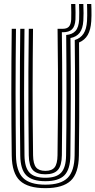

<svg xmlns="http://www.w3.org/2000/svg" viewBox="-20 -946 484 974"><path d="M210.2 8.5Q121.8 8.5 81.2 -29.2Q40.8 -67 39.5 -156.8Q38.5 -229.8 38 -309Q37.5 -388.2 37.5 -470.9Q37.5 -553.5 38 -636.8Q38.5 -720 39.5 -800H61Q60.2 -723.8 59.6 -641.5Q59 -559.2 59 -475.8Q59 -392.2 59.6 -311.5Q60.2 -230.8 61 -157.5Q62.2 -78.5 96.6 -43.9Q131 -9.2 210.2 -9.2Q289 -9.2 323.2 -43.9Q357.5 -78.5 358.5 -157.5Q359.5 -223.2 360 -295.1Q360.5 -367 360.6 -442.1Q360.8 -517.2 360.4 -593.1Q360 -669 359.2 -742.8Q388.2 -751.8 403.6 -775Q419 -798.2 421.5 -839.8Q422.2 -851.2 422.4 -867.5Q422.5 -883.8 422.2 -899.6Q422 -915.5 421.5 -925.8H443Q443.5 -915.8 443.9 -899.6Q444.2 -883.5 444.1 -867Q444 -850.5 443 -838.8Q440.2 -794.8 425 -768.6Q409.8 -742.5 381 -730.5Q382 -638.8 382.1 -541.5Q382.2 -444.2 381.9 -346.8Q381.5 -249.2 380.2 -156.8Q379 -66.8 338.5 -29.1Q298 8.5 210.2 8.5ZM210.2 -26.8Q143.5 -26.8 113.6 -56.4Q83.8 -86 82.8 -156.8Q81.8 -236.5 81.2 -314.9Q80.8 -393.2 80.8 -472.4Q80.8 -551.5 81.2 -632.9Q81.8 -714.2 82.8 -800H104.2Q103.2 -717.2 102.8 -635Q102.2 -552.8 102.2 -471.9Q102.2 -391 102.9 -312.2Q103.5 -233.5 104.2 -157.5Q105 -96 129.8 -70.1Q154.5 -44.2 210.2 -44.2Q265.8 -44.2 290.1 -70.1Q314.5 -96 315.2 -157.5Q316.2 -229.2 316.8 -304.9Q317.2 -380.5 317.2 -458.1Q317.2 -535.8 316.9 -613.9Q316.5 -692 315.8 -768.5Q346.8 -771 363.1 -789.2Q379.5 -807.5 381.5 -847.2Q382 -861.8 382 -884.4Q382 -907 381 -925.8H402.8Q403.8 -900.2 403.9 -879.2Q404 -858.2 402.8 -841.2Q400.2 -800.8 384.2 -779.9Q368.2 -759 337.5 -753Q338.5 -676.5 338.9 -600.4Q339.2 -524.2 339 -449.4Q338.8 -374.5 338.2 -301.1Q337.8 -227.8 337 -156.8Q336.2 -86.5 306.6 -56.6Q277 -26.8 210.2 -26.8ZM210.2 -61.8Q166.2 -61.8 146.5 -83.6Q126.8 -105.5 126 -158.2Q124.8 -254.5 124.2 -362.4Q123.8 -470.2 124.1 -581.6Q124.5 -693 126 -800H147.5Q146.8 -723.5 146.1 -645.6Q145.5 -567.8 145.5 -487.9Q145.5 -408 146 -325.8Q146.5 -243.5 147.8 -158.2Q148.5 -114.8 162.9 -97Q177.2 -79.2 210.2 -79.2Q242.8 -79.2 257 -97Q271.2 -114.8 271.8 -158.2Q273.5 -272.8 274 -379.6Q274.5 -486.5 274 -590.5Q273.5 -694.5 272 -800H299.5Q319 -800 329.2 -810.5Q339.5 -821 341.2 -847.2Q341.8 -860 341.6 -883Q341.5 -906 340.8 -925.8H362.2Q363.2 -906.2 363.2 -883.5Q363.2 -860.8 362.8 -847Q360.5 -811.8 345.2 -797.1Q330 -782.5 299.5 -782.5H293.8Q294.8 -708.2 295.2 -628.6Q295.8 -549 295.8 -467.9Q295.8 -386.8 295.2 -308.2Q294.8 -229.8 293.8 -158.2Q293 -105.2 273.2 -83.5Q253.5 -61.8 210.2 -61.8Z"/></svg>

Font: Big Shoulders Inline Display Thin
Style: Bold
Weight: 700
Version: Version 2.002